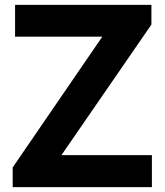

<svg xmlns="http://www.w3.org/2000/svg" viewBox="-20 -770 679 790"><path d="M605 -131.8V0H32.2V-81.1L400.9 -619.1H42V-750H603V-668.9L232.9 -131.8Z"/></svg>

Font: Oakes Grotesk Bold
Style: Regular
Weight: 700
Designer: Samuel Oakes
Foundry: Samuel Oakes
Version: Version 1.000;PS 001.000;hotconv 1.0.88;makeotf.lib2.5.64775